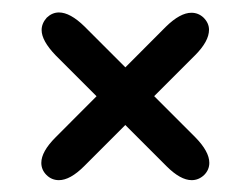

<svg xmlns="http://www.w3.org/2000/svg" viewBox="-20 -448 412 316"><path d="M56.5 -160Q48 -168.5 48 -180Q48 -198.5 71.5 -222L253 -404Q276.5 -427 295 -427Q306.5 -427 315 -419Q324 -410 324 -399Q324 -380 301 -357L118.5 -174.5Q95.5 -151.5 77 -151.5Q65 -151.5 56.5 -160ZM316 -160Q307 -151.5 295.5 -151.5Q277 -151.5 254 -174.5L71.5 -357Q48.5 -381 48.5 -398.5Q48.5 -409.5 57 -419Q66 -427.5 77 -427.5Q95.5 -427.5 119 -404.5L301.5 -222Q324.5 -198.5 324.5 -180Q324.5 -168.5 316 -160Z"/></svg>

Font: Sono
Style: Regular
Weight: 400
Designer: Tyler Finck
Foundry: Tyler Finck
Version: Version 2.112